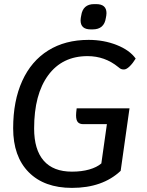

<svg xmlns="http://www.w3.org/2000/svg" viewBox="-20 -904 713 934"><path d="M146 -279Q146 -176 192.5 -122.5Q239 -69 330 -69Q377 -69 414 -79.5Q451 -90 473 -109L500 -300H386Q367 -300 358.5 -310Q350 -320 350 -343Q350 -355 353 -377H610L567 -73Q479 10 330 10Q195 10 119.5 -66.5Q44 -143 44 -280Q44 -413 88 -510Q132 -607 214.5 -658.5Q297 -710 411 -710Q485 -710 548 -685Q611 -660 640 -619Q626 -596 610.5 -581Q595 -566 583 -566Q574 -566 568.5 -568.5Q563 -571 555 -578Q490 -631 406 -631Q283 -631 214.5 -538Q146 -445 146 -279ZM372 -805Q372 -813 373 -817L375 -828Q383 -884 438 -884H448Q498 -884 498 -840Q498 -832 497 -828L495 -817Q487 -761 431 -761H421Q372 -761 372 -805Z"/></svg>

Font: Krub Medium
Style: Italic
Weight: 500
Italic angle: -8°
Designer: Ekaluck Peanpanawate
Foundry: Cadson Demak Co.,Ltd.
Version: Version 1.000; ttfautohint (v1.6)